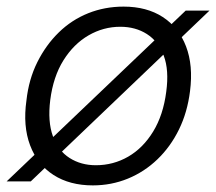

<svg xmlns="http://www.w3.org/2000/svg" viewBox="-29 -549 654 581"><path d="M-9 0 533 -517H605L64 0ZM252 12Q182 12 133 -19.5Q84 -51 62 -109.5Q40 -168 51 -245Q58 -309 84 -361Q110 -413 149 -451Q188 -489 238 -509Q288 -529 345 -529Q415 -529 463.5 -497.5Q512 -466 534 -408.5Q556 -351 546 -273Q538 -209 512.5 -157Q487 -105 447.5 -67Q408 -29 358 -8.5Q308 12 252 12ZM261 -49Q314 -49 359 -75Q404 -101 434.5 -151Q465 -201 474 -271Q483 -337 466.5 -380.5Q450 -424 415.5 -446Q381 -468 335 -468Q284 -468 239 -442Q194 -416 163 -366.5Q132 -317 123 -246Q115 -181 131 -137Q147 -93 181.5 -71Q216 -49 261 -49Z"/></svg>

Font: DM Sans 11pt Light
Style: Italic
Weight: 300
Italic angle: -10°
Version: Version 4.004;gftools[0.9.30]